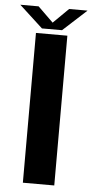

<svg xmlns="http://www.w3.org/2000/svg" viewBox="-70 -828 415 862"><g transform="rotate(5 138.0 -397.5)"><path d="M67 0H208.5V-675H67ZM92 -697.5H182.5L289 -795H206L137.5 -727.5L68.5 -795H-14Z"/></g></svg>

Font: Anybody UltraCondensed Thin SemiBold
Style: Regular
Weight: 600
Version: Version 1.111